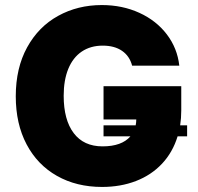

<svg xmlns="http://www.w3.org/2000/svg" viewBox="-20 -737 789 767"><path d="M727.5 -192.4H689.5Q669.9 -128.4 627.2 -83Q584.5 -37.6 523.2 -13.9Q461.9 9.8 387.7 9.8Q285.6 9.8 207.5 -34.4Q129.4 -78.6 86.2 -160.4Q43 -242.2 43 -352.5Q43 -465.3 88.4 -547.9Q133.8 -630.4 212.2 -673.6Q290.5 -716.8 386.7 -716.8Q468.8 -716.8 536.6 -685.8Q604.5 -654.8 646.5 -599.6Q688.5 -544.4 696.3 -474.6H507.8Q498 -512.7 467.8 -533.7Q437.5 -554.7 390.6 -554.7Q341.8 -554.7 306.6 -531Q271.5 -507.3 252.9 -462.2Q234.4 -417 234.4 -354.5Q234.4 -258.3 274.4 -205.3Q314.5 -152.3 389.6 -152.3Q466.3 -152.3 501 -192.4H393.6V-236.3H522Q524.4 -248.5 524.4 -259.8H393.6V-392.6H704.1V-295.9Q704.1 -265.1 699.7 -236.3H727.5Z"/></svg>

Font: Pretendard Std Black
Style: Regular
Weight: 900
Designer: Base glyphs from Inter by Rasmus Andersson; Hangeul glyphs from Noto Sans CJK(Source Han Sans) by Jang Soo-young and Kan
Foundry: Kil Hyung-jin
Version: Version 1.309